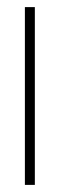

<svg xmlns="http://www.w3.org/2000/svg" viewBox="-20 -520 168 540"><path d="M50 -500V0H78V-500Z"/></svg>

Font: LT Wave Thin
Style: Regular
Weight: 100
Designer: Daniel Lyons
Version: Version 2.5 (Glyphs App)